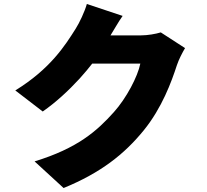

<svg xmlns="http://www.w3.org/2000/svg" viewBox="-20 -863 1040 966"><path d="M703 -207C795 -320 843 -452 870 -535C880 -565 898 -599 911 -621L789 -700C763 -692 722 -685 689 -685H536C551 -708 574 -751 597 -783L417 -843C406 -804 379 -747 361 -719C308 -635 234 -517 57 -408L195 -302C261 -348 324 -406 380 -467L387 -475C407 -497 426 -520 444 -543H686C673 -478 616 -369 553 -299C468 -204 370 -117 154 -51L300 83C488 6 606 -88 703 -207Z"/></svg>

Font: Glow Sans SC Normal Heavy
Style: Regular
Weight: 900
Designer: Ryoko NISHIZUKA (kana, bopomofo & ideographs); Paul D. Hunt (Latin, Greek & Cyrillic); Sandoll Communications, Soo-young
Version: Version 0.93